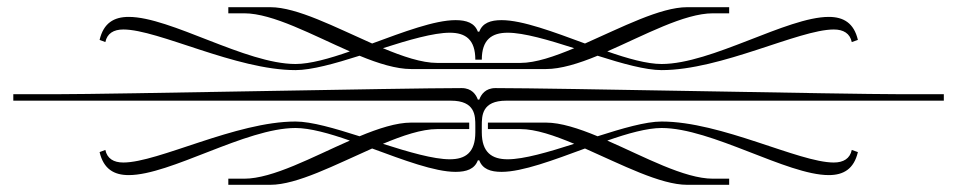

<svg xmlns="http://www.w3.org/2000/svg" viewBox="-20 -507 2662 534"><path d="M1320 -157C1320 -185 1320 -227 1388 -227H2605V-245H2483C2327 -245 1525 -262 1358 -262C1330 -262 1318 -244 1313 -230H1309C1304 -244 1292 -262 1264 -262C1097 -262 295 -245 139 -245H17V-227H1234C1302 -227 1302 -185 1302 -157V-139C1302 -83 1275 -64 1231 -64C1186 -64 1117 -84 1045 -107C1100 -130 1153 -148 1196 -148H1285V-166H1123C1083 -166 1033 -150 980 -128C911 -150 846 -169 802 -169C636 -169 420 -55 323 -55C296 -55 278 -66 273 -90L257 -84C268 -37 297 -20 338 -20C454 -20 663 -151 802 -151C842 -151 896 -136 953 -116C850 -71 739 -10 659 -10H615V7H732C806 7 913 -49 1015 -94C1102 -62 1189 -29 1247 -29C1278 -29 1300 -37 1309 -61H1313C1322 -37 1344 -29 1375 -29C1433 -29 1520 -62 1607 -94C1709 -49 1817 7 1891 7H2008V-10H1963C1883 -10 1772 -71 1669 -116C1726 -136 1780 -151 1820 -151C1959 -151 2169 -20 2285 -20C2326 -20 2355 -37 2366 -84L2349 -90C2344 -66 2326 -55 2299 -55C2202 -55 1986 -169 1820 -169C1776 -169 1711 -150 1642 -128C1589 -150 1539 -166 1499 -166H1337V-148H1427C1470 -148 1522 -130 1577 -107C1505 -84 1437 -64 1392 -64C1348 -64 1320 -83 1320 -139ZM1123 -315H1499C1539 -315 1589 -330 1642 -352C1711 -330 1776 -312 1820 -312C1986 -312 2202 -425 2299 -425C2326 -425 2344 -414 2349 -390L2366 -396C2355 -443 2326 -460 2285 -460C2169 -460 1959 -329 1820 -329C1780 -329 1726 -344 1669 -364C1772 -409 1883 -470 1963 -470H2008V-487H1891C1817 -487 1709 -431 1607 -386C1520 -418 1433 -451 1375 -451C1344 -451 1322 -443 1313 -419H1309C1300 -443 1278 -451 1247 -451C1189 -451 1102 -418 1015 -386C913 -431 806 -487 732 -487H615V-470H659C739 -470 850 -409 953 -364C896 -344 842 -329 802 -329C663 -329 454 -460 338 -460C297 -460 268 -443 257 -396L273 -390C278 -414 296 -425 323 -425C420 -425 636 -312 802 -312C846 -312 911 -330 980 -352C1033 -330 1083 -315 1123 -315ZM1196 -332C1153 -332 1100 -350 1045 -373C1117 -396 1186 -416 1231 -416C1275 -416 1302 -397 1302 -341H1320C1320 -397 1348 -416 1392 -416C1437 -416 1505 -396 1577 -373C1522 -350 1470 -332 1427 -332Z"/></svg>

Font: FoglihtenDeH04
Style: Regular
Weight: 500
Version: Version 0.68